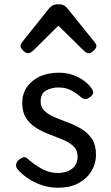

<svg xmlns="http://www.w3.org/2000/svg" viewBox="-20 -859 519 898"><path d="M251 19Q210 19 173 6Q136 -7 107.5 -27Q79 -47 61 -69Q54 -78 55.5 -90.5Q57 -103 70 -113Q82 -122 91 -124Q100 -126 111 -115Q143 -87 177.5 -68.5Q212 -50 249 -50Q275 -50 296 -58Q317 -66 330 -83Q343 -100 343 -126Q343 -156 324.5 -174Q306 -192 276.5 -204.5Q247 -217 213.5 -229.5Q180 -242 150.5 -260Q121 -278 102.5 -306Q84 -334 84 -378Q84 -419 105 -450.5Q126 -482 164.5 -500.5Q203 -519 256 -519Q291 -519 320.5 -508.5Q350 -498 372.5 -481.5Q395 -465 408 -446Q417 -433 416 -424.5Q415 -416 401 -405Q388 -395 378.5 -395.5Q369 -396 358 -405Q334 -426 309.5 -438Q285 -450 254 -450Q222 -450 196 -436Q170 -422 170 -384Q170 -357 188.5 -340Q207 -323 236.5 -310.5Q266 -298 299.5 -285.5Q333 -273 362.5 -255Q392 -237 410.5 -208.5Q429 -180 429 -135Q429 -95 408.5 -60Q388 -25 348.5 -3Q309 19 251 19ZM111 -610Q101 -610 88.5 -622Q76 -634 76 -644Q76 -647 77 -650Q78 -653 82 -660L209 -819Q215 -826 224.5 -832.5Q234 -839 253 -839Q272 -839 281 -832.5Q290 -826 296 -819L424 -660Q429 -653 430 -650Q431 -647 431 -644Q431 -634 418 -622Q405 -610 396 -610Q389 -610 383 -613.5Q377 -617 371 -623L253 -739L136 -623Q129 -617 123 -613.5Q117 -610 111 -610Z"/></svg>

Font: Playwrite FR Moderne
Style: Regular
Weight: 400
Designer: Veronika Burian, José Scaglione
Foundry: TypeTogether
Version: Version 1.002